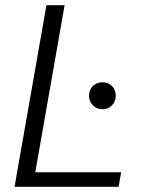

<svg xmlns="http://www.w3.org/2000/svg" viewBox="-20 -720 565 740"><path d="M36 0 159 -700H229L116 -56H447L437 0ZM375 -299Q353 -299 338 -314Q323 -329 323 -351Q323 -374 338 -388.5Q353 -403 375 -403Q397 -403 411.5 -388.5Q426 -374 426 -351Q426 -329 411.5 -314Q397 -299 375 -299Z"/></svg>

Font: DM Sans 12pt Light
Style: Italic
Weight: 300
Italic angle: -10°
Version: Version 4.004;gftools[0.9.30]